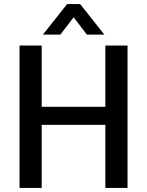

<svg xmlns="http://www.w3.org/2000/svg" viewBox="-20 -924 723 944"><path d="M76 -700H185V-399H498V-700H607V0H498V-310H185V0H76ZM310 -904H374L493 -754H407L342 -839L277 -754H191Z"/></svg>

Font: Sarabun Medium
Style: Regular
Weight: 500
Designer: Suppakit Chalermlarp | Katatrad Co.,Ltd.
Foundry: Cadson Demak Co.,Ltd.
Version: Version 1.000; ttfautohint (v1.6)